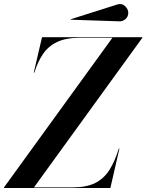

<svg xmlns="http://www.w3.org/2000/svg" viewBox="-71 -935 728 955"><path d="M520 -829 281 -837 280 -839 510 -912Q534 -920.2 550.5 -905Q567 -889.8 567 -871Q567 -852.2 552.9 -839.9Q538.8 -827.5 520 -829ZM488 -747H325Q256.5 -747 212.8 -726.1Q169.1 -705.1 142.8 -666.3Q116.5 -627.5 100 -574H97L138 -750H637V-747L98 -3H291Q359.5 -3 402.9 -25Q446.4 -47 473.4 -90Q500.5 -133 520 -196H523L478 0H-51V-3Z"/></svg>

Font: Bodoni* 72 Medium
Style: Italic
Weight: 500
Italic angle: -13°
Version: Version 1.002; ttfautohint (v0.97) -l 8 -r 50 -G 200 -x 14 -